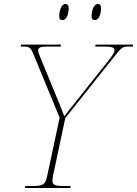

<svg xmlns="http://www.w3.org/2000/svg" viewBox="-20 -936 683 956"><path d="M452 -836C474 -836 483 -868 483 -896C483 -911 477 -916 467 -916C445 -916 436 -880 436 -855C436 -840 443 -836 452 -836ZM291 -836C313 -836 322 -868 322 -896C322 -911 316 -916 306 -916C284 -916 275 -880 275 -855C275 -840 282 -836 291 -836ZM104 0H330L332 -10H289C251 -10 241 -18 241 -36C241 -43 242 -51 244 -61L305 -348L548 -653C584 -698 590 -704 615 -704H641L643 -714H456L454 -704H508C538 -704 550 -698 550 -686C550 -675 539 -658 523 -638L372 -448C338 -405 317 -380 300 -357C290 -386 263 -450 248 -487L180 -652C174 -667 170 -677 170 -685C170 -699 182 -704 211 -704H282L284 -714H85L83 -704H96C126 -704 132 -701 147 -665L277 -350L216 -65C207 -21 199 -10 149 -10H106Z"/></svg>

Font: Noto Serif Display Thin
Style: Italic
Weight: 100
Italic angle: -12°
Designer: Monotype Design Team
Foundry: Monotype Imaging Inc.
Version: Version 2.009